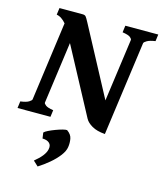

<svg xmlns="http://www.w3.org/2000/svg" viewBox="-132 -711 931 1100"><g transform="rotate(15 334.0 -160.5)"><path d="M668.5 -615.2 663.1 -574.7Q629.9 -569.8 614 -560.5Q598.1 -551.3 597.2 -544.4L520.5 14.6Q471.7 10.7 442.6 -6.3Q413.6 -23.4 402.3 -44.4L192.4 -437L142.1 -70.3Q141.6 -64.5 153.3 -55.2Q165 -45.9 199.2 -40.5L193.8 0H-1.5L3.9 -40.5Q38.1 -44.9 53.5 -54.4Q68.8 -64 69.3 -70.3L133.3 -538.1Q121.1 -552.7 106.7 -562.5Q92.3 -572.3 77.1 -574.7L82.5 -615.2H219.7Q232.9 -615.2 238.8 -608.6Q244.6 -602.1 257.8 -577.1L473.6 -172.4L524.9 -544.4Q525.9 -550.3 514.9 -559.8Q503.9 -569.3 467.8 -574.7L473.1 -615.2ZM336.9 141.1Q333.5 165.5 312.3 193.4Q291 221.2 260 247.3Q229 273.4 196.3 293.9L167 266.6Q194.3 244.6 211.2 223.4Q228 202.1 231.9 182.6Q237.3 158.2 223.4 145.3Q209.5 132.3 182.1 131.8L177.2 97.7Q183.1 90.8 200.4 82.3Q217.8 73.7 239.3 65.7Q260.7 57.6 279.1 52.7Q297.4 47.9 305.7 48.8Q332 66.9 336.4 91.8Q340.8 116.7 336.9 141.1Z"/></g></svg>

Font: Gentium Book Plus
Style: Bold Italic
Weight: 700
Italic angle: -8°
Designer: Victor Gaultney, Annie Olsen, Iska Routamaa, Becca Hirsbrunner
Foundry: SIL International
Version: Version 6.101